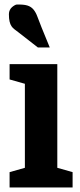

<svg xmlns="http://www.w3.org/2000/svg" viewBox="-20 -821 349 841"><path d="M198 -613 162 -701Q151 -728 144 -747.5Q137 -767 126.5 -779.5Q116 -792 99.5 -797Q83 -802 53 -801Q50 -801 44.5 -798Q39 -795 33 -790Q27 -785 23 -777Q19 -769 19 -759Q19 -739 22 -726.5Q25 -714 30.5 -706Q36 -698 43.5 -692.5Q51 -687 60 -680L146 -613ZM22 -473 89 -454V-86L22 -67V0H298V-67L231 -86V-540H22Z"/></svg>

Font: GradeGX
Style: Regular
Weight: 100
Width: 1
Designer: Adam Twardoch
Foundry: Adam Twardoch
Version: Version 2.002; DEVELOPMENT